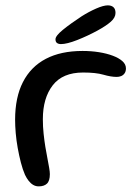

<svg xmlns="http://www.w3.org/2000/svg" viewBox="-20 -668 502 699"><path d="M121 10.5Q110 10.5 101 5.2Q92 0 84.5 -9.5Q77 -19 71 -31.5Q62.5 -51 56 -76.2Q49.5 -101.5 44.5 -129.2Q39.5 -157 37.2 -183.8Q35 -210.5 35 -232Q35 -313.5 63.5 -369.2Q92 -425 146.8 -453.8Q201.5 -482.5 280.5 -482.5Q312 -482.5 340.2 -478Q368.5 -473.5 390.5 -465.2Q412.5 -457 425.5 -445.5Q438.5 -434 438.5 -419Q438.5 -408 433.5 -401Q428.5 -394 421 -391Q413.5 -388 405 -388Q384 -388 356.5 -396Q329 -404 282.5 -404Q208 -404 172 -357.5Q136 -311 136 -234Q136 -206.5 138.8 -181Q141.5 -155.5 145.2 -132.8Q149 -110 152.8 -90.8Q156.5 -71.5 159 -57Q161.5 -42.5 161.5 -34Q161.5 -9.5 151 0.5Q140.5 10.5 121 10.5ZM202 -507.5Q193 -507.5 187.5 -511.5Q182 -515.5 182 -525Q182 -537.5 209 -559.5Q236 -581.5 277 -608.5Q303 -625 329.8 -636.8Q356.5 -648.5 372.5 -648.5Q385.5 -648.5 393 -641.8Q400.5 -635 400.5 -621Q400.5 -604 383.5 -589Q366.5 -574 334.5 -556.5Q298.5 -537 261 -522.2Q223.5 -507.5 202 -507.5Z"/></svg>

Font: Gluten Light
Style: Regular
Weight: 300
Designer: Tyler Finck
Foundry: Etcetera Type Company
Version: Version 1.300